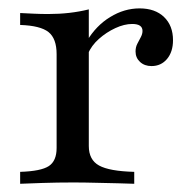

<svg xmlns="http://www.w3.org/2000/svg" viewBox="-20 -447 470 467"><path d="M29 0V-29Q79.8 -30.6 98.8 -43.1Q117.7 -55.6 117.7 -87.1V-315.3Q117.7 -353.2 98 -369Q78.2 -384.7 29 -386.3V-415.3Q46 -414.5 62.5 -413.7Q79 -412.9 97.6 -412.9Q150.8 -412.9 196 -424.2V-91.9Q196 -58.1 221 -44.4Q246 -30.6 306.5 -29V0Q291.9 -0.8 267.3 -1.2Q242.7 -1.6 214.1 -2.4Q185.5 -3.2 158.1 -3.2Q119.4 -3.2 83.5 -2Q47.6 -0.8 29 0ZM348.4 -286.3Q331.5 -286.3 320.6 -296.4Q309.7 -306.5 309.7 -321.8Q309.7 -332.3 314.1 -340.7Q318.5 -349.2 322.6 -356.9Q326.6 -364.5 326.6 -371.8Q326.6 -388.7 301.6 -388.7Q282.3 -388.7 260.5 -378.6Q238.7 -368.5 220.6 -352.4Q202.4 -336.3 193.5 -315.3L191.1 -346.8Q213.7 -384.7 248 -405.6Q282.3 -426.6 319.4 -426.6Q357.3 -426.6 379 -405.6Q400.8 -384.7 400.8 -349.2Q400.8 -321 386.3 -303.6Q371.8 -286.3 348.4 -286.3Z"/></svg>

Font: Playfair
Style: Regular
Weight: 400
Designer: Claus Eggers Sørensen
Foundry: Claus Eggers Sørensen
Version: Version 2.001;gftools[0.9.30]